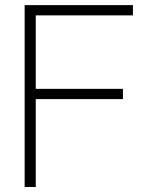

<svg xmlns="http://www.w3.org/2000/svg" viewBox="-20 -748 580 768"><path d="M78.6 0H123V-351.6H471.7V-392.6H123V-686.5H511.7V-727.5H78.6Z"/></svg>

Font: Raveo Display Display ExLight
Style: Regular
Weight: 200
Designer: Jakub Foglar, Rasmus Andersson (Inter)
Foundry: Jakubfoglar.com
Version: Version 1.100;Glyphs 3.2.3 (3260)